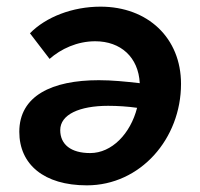

<svg xmlns="http://www.w3.org/2000/svg" viewBox="-20 -550 601 577"><path d="M282 -530C198 -530 118 -499 70 -450L129 -373C163 -403 212 -426 266 -426C343 -426 396 -378 400 -300C357 -305 316 -309 277 -309C136 -309 38 -262 38 -154C38 -56 112 7 241 7C402 7 524 -133 524 -298C524 -436 424 -530 282 -530ZM161 -159C161 -206 219 -232 305 -232C333 -232 364 -230 392 -226C372 -148 316 -90 251 -90C193 -90 161 -116 161 -159Z"/></svg>

Font: Fixel Text 20240404 SemiBold
Style: Italic
Weight: 600
Width: 4
Italic angle: -10°
Designer: AlfaBravo + MacPaw
Foundry: Kyrylo Tkachov, Marchela Mozhyna, Serhii Makarenko, Maria Weinstein, Zakhar Kryvoshyya
Version: Version 1.211;Glyphs 3.2 (3225)